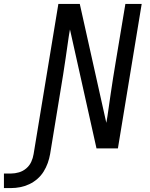

<svg xmlns="http://www.w3.org/2000/svg" viewBox="-144 -755 764 977"><path d="M-124 202V128H-88Q-68 128 -47.5 122Q-27 116 -10.5 102Q6 88 15 68.5Q24 49 27 29L153 -735H262L397 -130Q399 -138 400 -147Q401 -156 403 -165L419 -276Q425 -317 431.5 -358.5Q438 -400 445 -441L494 -735H577L456 0H347L219 -574L212 -605Q210 -597 209 -588Q208 -579 206 -570L190 -459Q184 -418 177.5 -376.5Q171 -335 164 -294L111 29Q107 52 99 74.5Q91 97 78 118Q65 139 46 155.5Q27 172 4.5 182.5Q-18 193 -41.5 197.5Q-65 202 -88 202Z"/></svg>

Font: Iosevka SS04 Extended Oblique
Style: Regular
Weight: 400
Width: 7
Italic angle: -9°
Monospace: yes
Designer: Belleve Invis
Foundry: Belleve Invis
Version: Version 19.0.0; ttfautohint (v1.8.4)